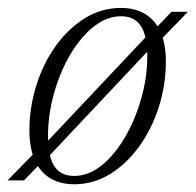

<svg xmlns="http://www.w3.org/2000/svg" viewBox="-38 -466 506 496"><path d="M274.5 -445.5Q311.5 -445.5 337.5 -429.5Q363.5 -413.5 377 -382.8Q390.5 -352 390.5 -307Q390.5 -247 372.5 -190.2Q354.5 -133.5 322.2 -88.5Q290 -43.5 247 -16.8Q204 10 154 10Q117 10 91 -6Q65 -22 51.5 -53.2Q38 -84.5 38 -128.5Q38 -188.5 55.8 -245.2Q73.5 -302 105.8 -347Q138 -392 181 -418.8Q224 -445.5 274.5 -445.5ZM153.5 -11.5Q184.5 -11.5 212.5 -30Q240.5 -48.5 264.2 -80.2Q288 -112 305.5 -151.8Q323 -191.5 332.8 -234.8Q342.5 -278 342.5 -319Q342.5 -374 325.8 -399Q309 -424 275 -424Q244 -424 215.8 -405.5Q187.5 -387 163.8 -355.5Q140 -324 122.5 -284Q105 -244 95.5 -200.8Q86 -157.5 86 -116.5Q86 -61.5 102.5 -36.5Q119 -11.5 153.5 -11.5ZM405 -435.5H447.5L374 -360L357 -348L86 -60L70.5 -48L24 0H-18.5L54.5 -74.5L71 -86.5L343.5 -375.5L359 -387.5Z"/></svg>

Font: Newsreader 24pt Light
Style: Italic
Weight: 300
Italic angle: -17°
Designer: Hugues Gentile
Foundry: Production Type
Version: Version 1.003